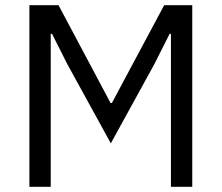

<svg xmlns="http://www.w3.org/2000/svg" viewBox="-20 -718 852 738"><path d="M93 0H175V-588H180L239 -471L406 -167L573 -471L632 -588H637V0H719V-698H611L410 -322H405L205 -698H93Z"/></svg>

Font: LVC Sans
Style: Regular
Weight: 400
Designer: Mike Abbink, Paul van der Laan, Pieter van Rosmalen
Foundry: Bold Monday
Version: Version 3.0